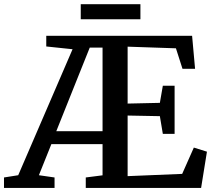

<svg xmlns="http://www.w3.org/2000/svg" viewBox="-58 -918 1041 938"><path d="M-38.5 0V-51L31 -62L296.5 -677.5L168 -691V-743H880.5L895 -582H833.5L801.5 -682L565.5 -690V-412L723 -415.5L737.5 -499H795V-264H737.5L723 -350.5L565.5 -353.5V-57.5L832 -68.5L889 -197L953 -177L924.5 0H361V-51L443 -61.5V-214H193L132 -62L208.5 -51V0ZM217 -277H443V-685.5H380.5L327 -552ZM628 -897.5V-824H336.5V-897.5Z"/></svg>

Font: Merriweather 24pt SemiBold
Style: Regular
Weight: 600
Designer: Eben Sorkin
Foundry: Eben Sorkin
Version: Version 2.100